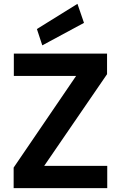

<svg xmlns="http://www.w3.org/2000/svg" viewBox="-20 -979 629 999"><path d="M51 0V-107L376 -584H52V-700H537V-593L210 -116H538V0ZM200 -743 172 -828 383 -959 417 -860Z"/></svg>

Font: DM Sans 12pt ExtraBold
Style: Regular
Weight: 800
Version: Version 4.004;gftools[0.9.30]